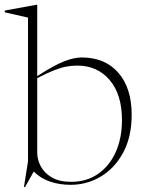

<svg xmlns="http://www.w3.org/2000/svg" viewBox="-41 -762 610 802"><path d="M254 10Q208 10 168.5 -3.2Q129 -16.5 100 -45.5L63.5 19.5H59L76 -88V-688.5L-21 -710.5V-718L110.5 -742H114.5V-444Q186.5 -490.5 227.8 -506.2Q269 -522 300 -522Q397.5 -522 453.2 -458.2Q509 -394.5 509 -282.5Q509 -190 473.5 -124.5Q438 -59 380 -24.5Q322 10 254 10ZM114.5 -124.5Q114.5 -95.5 129.2 -67.5Q144 -39.5 175.2 -21Q206.5 -2.5 255.5 -2.5Q321.5 -2.5 369.2 -36Q417 -69.5 442.8 -127.8Q468.5 -186 468.5 -260Q468.5 -367.5 417 -427.8Q365.5 -488 282 -488Q258.5 -488 235.8 -483.8Q213 -479.5 184.2 -468.2Q155.5 -457 114.5 -435.5Z"/></svg>

Font: Newsreader Display ExtraLight
Style: Regular
Weight: 275
Designer: Hugues Gentile
Foundry: Production Type
Version: Version 1.001